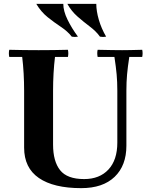

<svg xmlns="http://www.w3.org/2000/svg" viewBox="-20 -960 782 995"><path d="M401 15Q258 15 181.5 -37.5Q105 -90 105 -195V-490Q105 -535 102.5 -579.5Q100 -624 95 -665H28Q24 -684 28 -702Q63 -701 104.5 -700.5Q146 -700 180 -700Q215 -700 256.5 -700.5Q298 -701 332 -702Q336 -684 332 -665H265Q260 -624 257.5 -579.5Q255 -535 255 -490V-211Q255 -124 291.5 -78Q328 -32 416 -32Q496 -32 542 -81.5Q588 -131 588 -221V-490Q588 -535 584.5 -574Q581 -613 573 -665H486Q482 -684 486 -702Q528 -701 561 -700.5Q594 -700 613 -700Q630 -700 656.5 -700.5Q683 -701 717 -702Q721 -684 717 -665H650Q642 -613 638.5 -574Q635 -535 635 -490V-205Q635 -102 574 -43.5Q513 15 401 15ZM329 -940H479Q479 -903 492 -858Q505 -813 530 -770Q514 -767 498 -770Q478 -798 446 -822Q414 -846 382 -874Q350 -902 329 -940ZM168 -940H308Q308 -903 330 -858Q352 -813 384 -770Q368 -767 352 -770Q330 -798 296 -820.5Q262 -843 227.5 -870.5Q193 -898 168 -940Z"/></svg>

Font: Poltawski Nowy
Style: Bold
Weight: 700
Designer: Adam Pótawski, Mateusz Machalski, Borys Kosmynka, Ania Wieluska
Foundry: Capitalics.wtf
Version: Version 1.001;gftools[0.9.25]